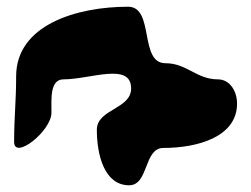

<svg xmlns="http://www.w3.org/2000/svg" viewBox="-20 -587 747 571"><path d="M22 -165C22 -110 133 -197 133 -252C133 -293 128 -351 169 -351C248 -351 370 -403 370 -324C370 -262 268 -263 268 -201C268 -127 290 -36 364 -36C423 -36 407 -147 466 -147C566 -147 685 -179 685 -279C685 -315 664 -351 628 -351C564 -351 536 -399 472 -399C393 -399 440 -567 361 -567C208 -567 28 -513 28 -360C28 -284 22 -241 22 -165Z"/></svg>

Font: Camosport
Style: Regular
Weight: 400
Version: Version 001.000